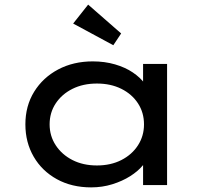

<svg xmlns="http://www.w3.org/2000/svg" viewBox="-20 -802 898 832"><path d="M375 10Q291 10 226.5 -25.5Q162 -61 126 -123Q90 -185 90 -263Q90 -343 128 -404.5Q166 -466 232 -501Q298 -536 382 -536Q434 -536 478.5 -523Q523 -510 555.5 -488Q588 -466 607 -440Q626 -414 628 -387L600 -389V-525H704V0H600V-138L622 -135Q620 -111 599 -85.5Q578 -60 544 -38.5Q510 -17 466.5 -3.5Q423 10 375 10ZM400 -85Q460 -85 506 -108.5Q552 -132 578 -172.5Q604 -213 604 -263Q604 -314 578 -354Q552 -394 506 -417Q460 -440 400 -440Q340 -440 294 -417Q248 -394 221.5 -354Q195 -314 195 -263Q195 -213 221.5 -172.5Q248 -132 294 -108.5Q340 -85 400 -85ZM471 -606 297 -700 362 -782 505 -657Z"/></svg>

Font: Lexend Mega
Style: Regular
Weight: 400
Designer: Bonnie Shaver-Troup, Thomas Jockin
Foundry: Lexend
Version: Version 1.007